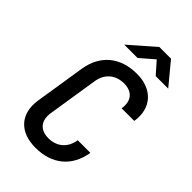

<svg xmlns="http://www.w3.org/2000/svg" viewBox="-280 -1050 1160 1160"><g transform="rotate(45 300.0 -470.0)"><path d="M201 -810H315L403 -886L470 -810H577L461 -950H361ZM262 10C404 10 497 -68 519 -203H411C400 -130 349 -86 277 -86C206 -86 169 -130 180 -203L231 -527C242 -600 294 -644 366 -644C437 -644 474 -600 462 -527H570C590 -653 514 -740 381 -740C239 -740 145 -662 123 -527L72 -203C52 -73 126 10 262 10Z"/></g></svg>

Font: JetBrains Mono SemiBold
Style: Italic
Weight: 472
Italic angle: -9°
Monospace: yes
Designer: Philipp Nurullin, Konstantin Bulenkov
Foundry: JetBrains
Version: Version 2.305